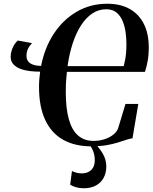

<svg xmlns="http://www.w3.org/2000/svg" viewBox="-20 -772 815 1026"><path d="M469 10Q380 10 317.2 -25.2Q254.5 -60.5 221.5 -131.2Q188.5 -202 188.5 -308Q188.5 -328.5 190 -346.2Q191.5 -364 194.5 -389Q167 -389 139.5 -392.2Q112 -395.5 88.8 -404.2Q65.5 -413 51.2 -428.8Q37 -444.5 37 -469Q37 -487 42.8 -504Q48.5 -521 57.2 -534.5Q66 -548 75 -555.5L151 -541.5Q145.5 -536 138.5 -526.5Q131.5 -517 126.5 -504Q121.5 -491 121.5 -473.5Q121.5 -456.5 130 -444.8Q138.5 -433 155.8 -426.8Q173 -420.5 199.5 -419.5Q218.5 -517 267.8 -592Q317 -667 390.2 -709.5Q463.5 -752 553.5 -752Q622.5 -752 672 -724.8Q721.5 -697.5 748.2 -645.2Q775 -593 775 -517.5Q775 -479 768.8 -444.5Q762.5 -410 754.5 -388H337.5Q336 -371.5 334.5 -355.2Q333 -339 332.2 -321Q331.5 -303 331.5 -281Q331.5 -192.5 348 -134.2Q364.5 -76 397.5 -47.5Q430.5 -19 480.5 -19Q510.5 -19 538.2 -28Q566 -37 585.5 -52.5Q605 -68 611.5 -87.5L650.5 -216.5H719L688 -33Q672.5 -31 652.8 -24.2Q633 -17.5 607 -9.5Q581 -1.5 547 4.2Q513 10 469 10ZM641 -418.5Q645.5 -436 648.8 -452.8Q652 -469.5 653.8 -490Q655.5 -510.5 655.5 -539Q655.5 -567.5 651.2 -599.2Q647 -631 635.5 -659Q624 -687 602.8 -704.8Q581.5 -722.5 547.5 -722.5Q507.5 -722.5 474 -700.5Q440.5 -678.5 414 -638Q387.5 -597.5 369 -541.8Q350.5 -486 341 -418.5ZM428.5 234Q405.5 234 387 228.8Q368.5 223.5 355 215L364.5 142Q376 147.5 389.5 151.2Q403 155 421 154.5Q450 153.5 468.2 135.8Q486.5 118 486.5 83.5Q486.5 55 476.2 32Q466 9 452.5 -6.5L479 -8.5L485 -6.5Q509.5 16 528.8 48.2Q548 80.5 548 117.5Q548 152.5 533.5 178.8Q519 205 492.2 219.5Q465.5 234 428.5 234Z"/></svg>

Font: Merriweather 144pt SemiBold
Style: Italic
Weight: 600
Italic angle: -7.8°
Version: Version 2.101